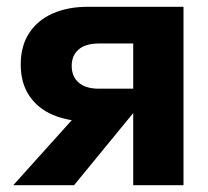

<svg xmlns="http://www.w3.org/2000/svg" viewBox="-20 -545 612 565"><path d="M372 0V-224H303L288 -188H238Q180 -188 135.5 -207Q91 -226 66 -263.5Q41 -301 41 -355Q41 -410 66 -448Q91 -486 135.5 -505.5Q180 -525 238 -525H520V0ZM19 0 252 -259 407 -255 198 0ZM271 -284H372V-417H271Q232 -417 211.5 -399.5Q191 -382 191 -351Q191 -320 211.5 -302Q232 -284 271 -284Z"/></svg>

Font: TikTok Sans 24pt
Style: Bold
Weight: 700
Version: Version 4.000